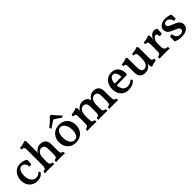

<svg xmlns="http://www.w3.org/2000/svg" viewBox="363 -2203 3697 3697"><g transform="rotate(-45 2211.5 -354.0)"><path d="M421 -72Q394 -32 353 -11.5Q312 9 255 9Q199 9 150 -17.5Q101 -44 69.5 -96.5Q38 -149 38 -227Q38 -287 63 -342Q88 -397 136 -432Q184 -467 253 -467Q302 -467 341 -456Q380 -445 409 -423Q405 -394 403 -365.5Q401 -337 401 -306Q391 -301 375 -299Q359 -297 346 -297Q341 -355 315 -385.5Q289 -416 247 -416Q201 -416 173.5 -370.5Q146 -325 146 -242Q146 -194 162 -150.5Q178 -107 209.5 -80Q241 -53 287 -53Q319 -53 347 -67Q375 -81 396 -106Q405 -101 411.5 -92Q418 -83 421 -72Z M947 -132Q947 -81 961 -63Q975 -45 1004 -45Q1007 -35 1008.5 -24Q1010 -13 1010 3Q988 1 958 0.5Q928 0 896 0Q876 0 852 0.5Q828 1 807 1.5Q786 2 770 3Q770 -12 771 -24Q772 -36 776 -45Q810 -45 826 -64Q842 -83 842 -134V-273Q842 -342 817.5 -367Q793 -392 754 -392Q728 -392 703 -375Q678 -358 661.5 -322Q645 -286 645 -227V-132Q645 -82 659.5 -63.5Q674 -45 711 -45Q714 -35 715.5 -23.5Q717 -12 717 3Q702 2 681 1.5Q660 1 637 0.5Q614 0 592 0Q572 0 548 0.5Q524 1 502.5 1.5Q481 2 466 3Q466 -12 467 -24.5Q468 -37 471 -45Q510 -45 525 -63.5Q540 -82 540 -132V-316L645 -420Q645 -408 643.5 -393Q642 -378 637 -361Q641 -368 645 -376Q649 -384 656 -393Q674 -416 711 -439Q748 -462 799 -462Q839 -462 872.5 -446.5Q906 -431 926.5 -395.5Q947 -360 947 -299ZM540 -569Q540 -593 535 -608.5Q530 -624 514 -632Q498 -640 465 -640Q465 -652 467 -663Q469 -674 474 -683Q495 -683 525 -688Q555 -693 581.5 -701Q608 -709 621 -717Q631 -713 638 -703Q645 -693 645 -673V-538H540ZM540 -574H645V-420L540 -298Z M1311 9Q1240 9 1187.5 -20.5Q1135 -50 1106.5 -103Q1078 -156 1078 -228Q1078 -298 1108.5 -352Q1139 -406 1192 -436.5Q1245 -467 1312 -467Q1387 -467 1439 -437Q1491 -407 1518 -354Q1545 -301 1545 -230Q1545 -161 1516 -106.5Q1487 -52 1434.5 -21.5Q1382 9 1311 9ZM1321 -44Q1377 -44 1404 -91.5Q1431 -139 1431 -215Q1431 -277 1413.5 -322.5Q1396 -368 1366.5 -391.5Q1337 -415 1302 -415Q1247 -415 1220 -369Q1193 -323 1193 -251Q1193 -187 1208.5 -140Q1224 -93 1253 -68.5Q1282 -44 1321 -44ZM1163 -517Q1153 -523 1149 -536Q1145 -549 1144 -558Q1183 -587 1226 -626.5Q1269 -666 1303 -705Q1312 -708 1323.5 -709.5Q1335 -711 1343 -711Q1371 -674 1408.5 -631Q1446 -588 1491 -545Q1486 -537 1475.5 -530.5Q1465 -524 1452 -522Q1421 -544 1383 -571Q1345 -598 1313 -615Q1301 -609 1281 -596.5Q1261 -584 1238.5 -569Q1216 -554 1195.5 -540Q1175 -526 1163 -517Z M1618 3Q1618 -12 1619.5 -24Q1621 -36 1624 -45Q1664 -47 1678 -64.5Q1692 -82 1692 -132V-314Q1692 -341 1687.5 -357Q1683 -373 1667 -381Q1651 -389 1618 -390Q1618 -402 1620 -412.5Q1622 -423 1627 -433Q1648 -434 1676 -439.5Q1704 -445 1730 -452.5Q1756 -460 1770 -467Q1779 -464 1786.5 -454Q1794 -444 1794 -423Q1794 -407 1791.5 -386Q1789 -365 1783 -323L1774 -322Q1789 -363 1796 -377.5Q1803 -392 1808 -397Q1825 -420 1862.5 -443.5Q1900 -467 1950 -467Q1993 -467 2028.5 -447.5Q2064 -428 2081 -384Q2087 -370 2087 -348H2083Q2094 -377 2108 -394Q2125 -416 2161 -439Q2197 -462 2247 -462Q2288 -462 2321 -446Q2354 -430 2373.5 -394Q2393 -358 2393 -297V-140Q2393 -102 2399 -82Q2405 -62 2417.5 -54.5Q2430 -47 2451 -45Q2454 -35 2455 -23.5Q2456 -12 2456 3Q2434 1 2404 0.5Q2374 0 2343 0Q2322 0 2299.5 0.5Q2277 1 2255.5 1.5Q2234 2 2217 3Q2217 -13 2218 -24.5Q2219 -36 2222 -45Q2248 -47 2262.5 -55Q2277 -63 2282.5 -83Q2288 -103 2288 -138V-274Q2288 -343 2264.5 -367.5Q2241 -392 2203 -392Q2177 -392 2152 -375.5Q2127 -359 2111 -322.5Q2095 -286 2095 -227V-133Q2095 -82 2110 -64.5Q2125 -47 2162 -45Q2165 -36 2166.5 -24Q2168 -12 2168 3Q2143 1 2109 0.5Q2075 0 2044 0Q2012 0 1979 0.5Q1946 1 1919 3Q1919 -12 1920 -24Q1921 -36 1924 -45Q1950 -47 1964.5 -55Q1979 -63 1985 -83Q1991 -103 1991 -140V-280Q1991 -347 1967 -372Q1943 -397 1904 -397Q1879 -397 1854 -379.5Q1829 -362 1813 -325.5Q1797 -289 1797 -231V-133Q1797 -83 1811 -65Q1825 -47 1864 -45Q1867 -35 1868 -23.5Q1869 -12 1869 3Q1853 2 1830.5 1.5Q1808 1 1785 0.5Q1762 0 1743 0Q1725 0 1701.5 0.5Q1678 1 1656 1.5Q1634 2 1618 3Z M2745 9Q2670 9 2621.5 -23Q2573 -55 2548.5 -109Q2524 -163 2524 -228Q2524 -294 2550 -348Q2576 -402 2624.5 -434.5Q2673 -467 2739 -467Q2806 -467 2847 -439Q2888 -411 2908.5 -364Q2929 -317 2932 -258Q2928 -235 2915 -220Q2895 -220 2860.5 -220Q2826 -220 2783.5 -219.5Q2741 -219 2696.5 -217.5Q2652 -216 2613 -214V-269H2819Q2819 -335 2796.5 -375Q2774 -415 2732 -415Q2708 -415 2686 -400Q2664 -385 2650 -349.5Q2636 -314 2636 -251Q2636 -201 2649 -155.5Q2662 -110 2693 -81.5Q2724 -53 2781 -53Q2814 -53 2846.5 -67Q2879 -81 2904 -107Q2912 -103 2919.5 -92Q2927 -81 2928 -71Q2893 -28 2847.5 -9.5Q2802 9 2745 9Z M3198 4Q3129 4 3090.5 -35Q3052 -74 3052 -175V-316Q3052 -354 3042 -371.5Q3032 -389 2987 -390Q2987 -402 2988.5 -412.5Q2990 -423 2995 -433Q3032 -435 3071.5 -445Q3111 -455 3134 -467Q3144 -463 3151 -453Q3158 -443 3158 -420V-198Q3158 -131 3175 -97Q3192 -63 3235 -63Q3282 -63 3314 -104Q3346 -145 3346 -231V-321Q3346 -359 3333.5 -376.5Q3321 -394 3272 -395Q3272 -407 3273 -417.5Q3274 -428 3280 -438Q3324 -440 3364.5 -448.5Q3405 -457 3428 -467Q3438 -463 3445 -453Q3452 -443 3452 -420V-133L3360 -96Q3355 -82 3346 -69Q3337 -56 3325 -45Q3300 -21 3270 -8.5Q3240 4 3198 4ZM3382 9Q3370 4 3362.5 -6.5Q3355 -17 3355 -49Q3355 -61 3357 -81.5Q3359 -102 3365 -134L3452 -145Q3452 -120 3456 -104Q3460 -88 3473 -81Q3486 -74 3513 -74Q3513 -62 3512 -48Q3511 -34 3506 -22Q3478 -21 3443 -13Q3408 -5 3382 9Z M3765 -155Q3765 -112 3774 -89Q3783 -66 3803.5 -57Q3824 -48 3857 -45Q3860 -36 3861.5 -24Q3863 -12 3863 3Q3847 2 3825 1.5Q3803 1 3778 0.5Q3753 0 3728 0Q3690 0 3649 0.5Q3608 1 3585 3Q3585 -13 3586 -25Q3587 -37 3591 -45Q3618 -47 3632.5 -55Q3647 -63 3653 -82Q3659 -101 3659 -136V-227H3765ZM3765 -293V-212H3659V-323L3765 -420Q3765 -389 3759 -362Q3753 -335 3747 -306ZM3743 -300Q3753 -327 3759.5 -346.5Q3766 -366 3773 -378Q3795 -413 3825.5 -436Q3856 -459 3896 -459Q3934 -459 3965 -435Q3963 -418 3961 -395.5Q3959 -373 3958.5 -350.5Q3958 -328 3958 -309Q3947 -305 3929 -302Q3911 -299 3893 -299Q3891 -344 3878.5 -359.5Q3866 -375 3846 -375Q3830 -375 3810.5 -356Q3791 -337 3778 -306Q3765 -275 3765 -238ZM3659 -212V-316Q3659 -342 3654.5 -357.5Q3650 -373 3634 -381Q3618 -389 3585 -390Q3585 -402 3587 -413Q3589 -424 3594 -433Q3632 -435 3675 -445Q3718 -455 3741 -467Q3751 -463 3758 -453Q3765 -443 3765 -420Z M4350 -433Q4349 -408 4349 -381Q4349 -354 4353 -328Q4342 -322 4326.5 -318.5Q4311 -315 4295 -315Q4293 -342 4279.5 -366Q4266 -390 4243 -405Q4220 -420 4188 -420Q4159 -420 4142 -406Q4125 -392 4125 -369Q4125 -353 4132 -340.5Q4139 -328 4164 -313.5Q4189 -299 4241 -278Q4296 -258 4327 -237.5Q4358 -217 4371.5 -192.5Q4385 -168 4385 -132Q4385 -90 4360.5 -58Q4336 -26 4292.5 -8.5Q4249 9 4194 9Q4133 9 4096.5 -0.5Q4060 -10 4024 -27Q4027 -44 4027.5 -67Q4028 -90 4028 -112.5Q4028 -135 4026 -151Q4035 -158 4052 -161Q4069 -164 4085 -164Q4093 -103 4122.5 -73Q4152 -43 4201 -43Q4238 -43 4259.5 -59.5Q4281 -76 4281 -103Q4281 -120 4272.5 -133Q4264 -146 4242 -158.5Q4220 -171 4176 -188Q4124 -209 4091.5 -228Q4059 -247 4044 -273.5Q4029 -300 4029 -341Q4029 -373 4045 -397Q4061 -421 4086.5 -436.5Q4112 -452 4142.5 -459.5Q4173 -467 4201 -467Q4249 -467 4284 -458.5Q4319 -450 4350 -433Z"/></g></svg>

Font: Vollkorn Medium
Style: Regular
Weight: 500
Designer: Friedrich Althausen
Foundry: Friedrich Althausen
Version: Version 5.000